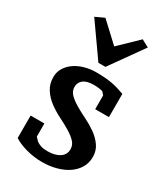

<svg xmlns="http://www.w3.org/2000/svg" viewBox="-202 -907 890 1016"><g transform="rotate(30 243.0 -399.5)"><path d="M322 -119Q322 -145 303 -164.5Q284 -184 254.5 -201.5Q225 -219 190 -236.5Q155 -254 124 -277Q93 -300 72.5 -331.5Q52 -363 52 -406Q52 -435 66.5 -459.5Q81 -484 106 -502Q131 -520 165 -530Q199 -540 237 -540Q268 -540 291.5 -538Q315 -536 334.5 -532.5Q354 -529 371.5 -523.5Q389 -518 413 -510V-368H329V-452L313 -470Q304 -472 290 -474Q276 -476 260 -476Q217 -476 196 -459.5Q175 -443 175 -416Q175 -390 194 -371Q213 -352 242.5 -334.5Q272 -317 307 -300Q342 -283 373 -261Q404 -239 424.5 -210Q445 -181 445 -142Q445 -106 428 -77Q411 -48 381 -27.5Q351 -7 310.5 4Q270 15 225 15Q175 15 127.5 2Q80 -11 50 -31V-168H134V-88L153 -68Q164 -60 179.5 -54.5Q195 -49 222 -49Q266 -49 294 -67Q322 -85 322 -119ZM362 -814 407 -790 264 -589H221L80 -789L134 -814L250 -706Z"/></g></svg>

Font: PT Serif Caption
Style: Semibold
Weight: 600
Designer: A.Korolkova, O.Umpeleva, V.Yefimov
Foundry: ParaType Ltd
Version: Version 1.00;May 2, 2020;FontCreator 12.0.0.2544 64-bit